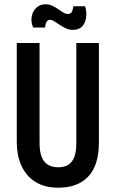

<svg xmlns="http://www.w3.org/2000/svg" viewBox="-20 -860 538 893"><path d="M251 13Q206 13 173 0Q140 -13 118 -34.5Q96 -56 82.5 -83.5Q69 -111 63.5 -140Q58 -169 58 -197V-660H164V-194Q164 -155 174 -130Q184 -105 203.5 -93.5Q223 -82 251 -82Q279 -82 297.5 -93.5Q316 -105 325.5 -129.5Q335 -154 335 -194V-660H440V-197Q440 -92 391 -39.5Q342 13 251 13ZM319 -721Q301 -721 285.5 -728.5Q270 -736 257 -745Q244 -754 232.5 -761Q221 -768 212 -768Q201 -768 195.5 -756.5Q190 -745 190 -732H134Q123 -759 127.5 -783.5Q132 -808 149 -824Q166 -840 192 -840Q209 -840 223 -833.5Q237 -827 249.5 -818Q262 -809 273.5 -802Q285 -795 296 -795Q310 -795 315 -806.5Q320 -818 321 -831H376Q384 -804 380.5 -778.5Q377 -753 362 -737Q347 -721 319 -721Z"/></svg>

Font: Bricolage Grotesque 24pt Condensed Medium
Style: Regular
Weight: 500
Width: 3
Designer: Mathieu Triay
Foundry: Atelier Triay
Version: Version 1.001;gftools[0.9.33.dev8+g029e19f]